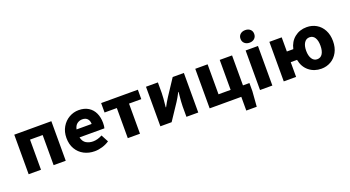

<svg xmlns="http://www.w3.org/2000/svg" viewBox="-61 -1546 4537 2486"><g transform="rotate(-20 2207.5 -303.0)"><path d="M78 -545H589V0H422V-415H248V0H78Z M698 -273Q698 -358 736 -423Q774 -488 836 -523.5Q898 -559 968 -559Q1047 -559 1101.5 -525Q1156 -491 1183.5 -431.5Q1211 -372 1211 -296Q1211 -249 1203 -223H860Q874 -162 915.5 -138Q957 -114 1010 -114Q1071 -114 1136 -149L1189 -49Q1145 -19 1091 -3Q1037 13 987 13Q905 13 839.5 -21.5Q774 -56 736 -120.5Q698 -185 698 -273ZM1067 -333Q1067 -377 1043 -404Q1019 -431 971 -431Q933 -431 901.5 -408Q870 -385 859 -333Z M1444 -415H1275V-545H1781V-415H1612V0H1444Z M1893 -545H2057V-401Q2057 -346 2042 -207H2047Q2059 -231 2079 -265Q2099 -299 2114 -322L2261 -545H2415V0H2252V-145Q2252 -173 2255 -212Q2258 -251 2262 -291L2267 -338H2262Q2225 -266 2197 -224L2048 0H1893Z M3008 0H2572V-545H2742V-132H2909V-545H3079V-132H3168V-20L3152 189H3008Z M3266 -545H3436V0H3266ZM3255 -709Q3255 -748 3281.5 -771.5Q3308 -795 3350 -795Q3392 -795 3418 -771.5Q3444 -748 3444 -709Q3444 -670 3418 -646Q3392 -622 3350 -622Q3308 -622 3281.5 -646Q3255 -670 3255 -709Z M3850 -203H3763V0H3593V-545H3763V-350H3852Q3873 -447 3942.5 -503Q4012 -559 4110 -559Q4183 -559 4242.5 -524.5Q4302 -490 4336.5 -425Q4371 -360 4371 -273Q4371 -185 4336 -120.5Q4301 -56 4241.5 -21.5Q4182 13 4110 13Q4011 13 3940 -44.5Q3869 -102 3850 -203ZM4198 -273Q4198 -343 4173 -383Q4148 -423 4100 -423Q4054 -423 4027.5 -382.5Q4001 -342 4001 -273Q4001 -204 4027.5 -162.5Q4054 -121 4100 -121Q4148 -121 4173 -161.5Q4198 -202 4198 -273Z"/></g></svg>

Font: Nebula Sans Bold
Style: Regular
Weight: 700
Designer: Paul D. Hunt for Adobe (as Source Sans)
Foundry: Nebula Entertainment & Broadcasting LLC
Version: Version 1.010